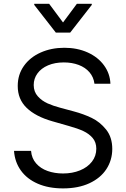

<svg xmlns="http://www.w3.org/2000/svg" viewBox="-20 -992 674 1024"><path d="M483.7 -545.5Q479.4 -580.6 457.4 -606.4Q435.4 -632.1 399.9 -645.6Q364.3 -659.1 320.3 -659.1Q272.7 -659.1 236.2 -643.5Q199.6 -627.8 179.7 -600.3Q159.8 -572.8 159.8 -538.4Q159.8 -502.5 181.8 -478.2Q203.8 -453.8 234 -440.5Q264.2 -427.2 300.4 -417.6L374.3 -397.7Q425.1 -384.2 469.1 -363.1Q513.1 -342 546 -301Q578.8 -259.9 578.8 -197.4Q578.5 -137.8 547.4 -90Q516.3 -42.3 456.9 -14.7Q397.4 12.8 316.1 12.8Q239 12.8 181.5 -12.3Q123.9 -37.3 91.4 -82.6Q58.9 -127.8 54.7 -187.5H145.6Q148.8 -147.7 172.6 -120.6Q196.4 -93.4 233.8 -80.1Q271.3 -66.8 316.1 -66.8Q366.1 -66.8 406.6 -83.3Q447.1 -99.8 470.3 -129.8Q493.6 -159.8 493.6 -198.9Q493.6 -233 474.3 -255.9Q454.9 -278.8 424.4 -293Q393.8 -307.2 348.7 -319.6L259.2 -345.2Q169.7 -370.7 122 -416.9Q74.2 -463.1 74.6 -534.1Q74.6 -593.8 107.2 -640.1Q139.9 -686.4 196.7 -711.8Q253.6 -737.2 323.2 -737.2Q392 -737.2 447.3 -712.4Q502.5 -687.5 534.6 -643.6Q566.8 -599.8 568.9 -545.5ZM162.6 -971.6H242.2L316.1 -872.2L389.9 -971.6H469.5V-965.9L354.4 -818.2H277.7L162.6 -965.9Z"/></svg>

Font: Riot Sans
Style: Regular
Weight: 400
Designer: Rasmus Andersson
Foundry: rsms
Version: Version 4.001